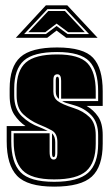

<svg xmlns="http://www.w3.org/2000/svg" viewBox="-20 -683 408 716"><path d="M182 13Q82 13 43.5 -27.5Q5 -68 5 -156V-213H75Q51 -229 33.5 -255Q16 -281 16 -327V-352Q16 -434 56 -470Q96 -506 193 -506Q291 -506 327 -467.5Q363 -429 363 -343V-288H303Q329 -273 346 -248Q363 -223 363 -179V-147Q363 -62 322.5 -24.5Q282 13 182 13ZM182 -5Q271 -5 308.5 -38.5Q346 -72 346 -147V-179Q346 -226 321 -252.5Q296 -279 258 -290L241 -295Q233 -297 225.5 -299.5Q218 -302 212 -306H346V-343Q346 -420 313 -454.5Q280 -489 193 -489Q105 -489 69 -457Q33 -425 33 -352V-327Q33 -277 61.5 -249.5Q90 -222 127 -209Q132 -207 143 -202Q154 -197 158 -195H22V-156Q22 -77 56.5 -41Q91 -5 182 -5ZM182 -14Q96 -14 63.5 -48.5Q31 -83 31 -156V-186H165V-118Q165 -101 169 -94.5Q173 -88 180 -88Q188 -88 191 -95Q194 -102 194 -112V-153Q194 -185 173.5 -196.5Q153 -208 123 -220Q91 -234 66.5 -257Q42 -280 42 -327V-352Q42 -420 76.5 -450Q111 -480 193 -480Q275 -480 306 -447.5Q337 -415 337 -343V-315H208V-382Q208 -406 194 -406Q187 -406 183 -401.5Q179 -397 179 -383V-341Q179 -319 195 -306.5Q211 -294 255 -280Q290 -269 313.5 -246.5Q337 -224 337 -179V-147Q337 -77 302 -45.5Q267 -14 182 -14ZM200 -314Q188 -323 188 -341V-383Q188 -397 194 -397Q200 -397 200 -383ZM180 -97Q177 -97 175.5 -100.5Q174 -104 174 -114V-186Q186 -174 186 -153V-112Q186 -97 180 -97ZM151 -663H231L344 -542H227L191 -569L156 -542H39ZM70 -556H151L191 -586L232 -556H312L225 -649H157ZM86 -563 160 -642H222L296 -563H234L191 -595L149 -563Z"/></svg>

Font: Alumni Sans Collegiate One
Style: Regular
Weight: 400
Designer: Robert E. Leuschke
Foundry: Robert E. Leuschke
Version: Version 1.100